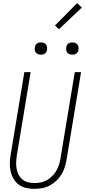

<svg xmlns="http://www.w3.org/2000/svg" viewBox="-20 -1194 541 1222"><path d="M198 8Q171 8 145.5 2Q120 -4 99.5 -19Q79 -34 66 -56.5Q53 -79 47.5 -104Q42 -129 42.5 -156Q43 -183 48 -210L135 -735H175L87 -204Q84 -183 83 -162Q82 -141 85.5 -121Q89 -101 98 -83Q107 -65 122.5 -52Q138 -39 158 -34Q178 -29 199 -29Q219 -29 239.5 -33Q260 -37 278.5 -47.5Q297 -58 312.5 -73.5Q328 -89 338.5 -107.5Q349 -126 355.5 -145.5Q362 -165 365 -186L456 -735H496L404 -180Q400 -155 392.5 -131Q385 -107 371.5 -84.5Q358 -62 338.5 -43.5Q319 -25 296 -13Q273 -1 248 3.5Q223 8 198 8ZM440 -846Q431 -846 422.5 -849Q414 -852 408.5 -859Q403 -866 401.5 -875.5Q400 -885 402 -895Q403 -901 406 -907Q409 -913 415 -917Q421 -921 427.5 -922.5Q434 -924 440 -924Q450 -924 458.5 -921Q467 -918 472.5 -911Q478 -904 479.5 -894.5Q481 -885 479 -875Q478 -869 474.5 -863Q471 -857 465.5 -853Q460 -849 453.5 -847.5Q447 -846 440 -846ZM240 -846Q231 -846 222.5 -849Q214 -852 208.5 -859Q203 -866 201.5 -875.5Q200 -885 202 -895Q203 -901 206 -907Q209 -913 215 -917Q221 -921 227.5 -922.5Q234 -924 240 -924Q250 -924 258.5 -921Q267 -918 272.5 -911Q278 -904 279.5 -894.5Q281 -885 279 -875Q278 -869 274.5 -863Q271 -857 265.5 -853Q260 -849 253.5 -847.5Q247 -846 240 -846ZM355 -1008 330 -1032 471 -1174 501 -1146Z"/></svg>

Font: Iosevka Curly XLtObl
Style: Regular
Weight: 200
Italic angle: -9°
Monospace: yes
Designer: Belleve Invis
Foundry: Belleve Invis
Version: Version 11.1.0; ttfautohint (v1.8.3)